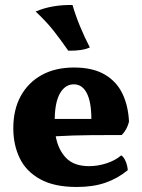

<svg xmlns="http://www.w3.org/2000/svg" viewBox="-20 -736 567 765"><path d="M286 9Q196 9 140 -22Q84 -53 58.5 -106Q33 -159 33 -225Q33 -299 62.5 -353Q92 -407 146 -437Q200 -467 275 -467Q349 -467 396.5 -439.5Q444 -412 467.5 -363.5Q491 -315 494 -251Q486 -219 465 -198Q415 -198 343 -197.5Q271 -197 202 -193Q212 -139 243.5 -106.5Q275 -74 335 -74Q370 -74 405 -85.5Q440 -97 463 -117Q473 -111 480.5 -93.5Q488 -76 489 -58Q449 -25 400 -8Q351 9 286 9ZM274 -400Q240 -400 219.5 -365Q199 -330 198 -262H344Q344 -329 326 -364.5Q308 -400 274 -400ZM252 -534Q223 -576 193.5 -613.5Q164 -651 122 -690Q154 -704 192 -710.5Q230 -717 269 -716Q280 -677 298.5 -632Q317 -587 338 -547Q308 -533 252 -534Z"/></svg>

Font: Vollkorn ExtraBold
Style: Regular
Weight: 800
Designer: Friedrich Althausen
Foundry: Friedrich Althausen
Version: Version 5.000; ttfautohint (v1.8.3)